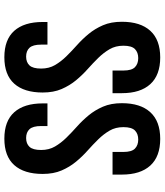

<svg xmlns="http://www.w3.org/2000/svg" viewBox="43 -791 756 882"><g transform="rotate(-90 421.0 -350.0)"><path d="M63 -532Q63 -617 103.5 -662.5Q144 -708 225 -708Q306 -708 346.5 -662.5Q387 -617 387 -532V-510H283V-539Q283 -577 268.5 -592.5Q254 -608 228 -608Q202 -608 187.5 -592.5Q173 -577 173 -539Q173 -503 189 -475.5Q205 -448 229 -423.5Q253 -399 280.5 -374.5Q308 -350 332 -321Q356 -292 372 -255Q388 -218 388 -168Q388 -83 346.5 -37.5Q305 8 224 8Q143 8 101.5 -37.5Q60 -83 60 -168V-211H164V-161Q164 -123 179.5 -108Q195 -93 221 -93Q247 -93 262.5 -108Q278 -123 278 -161Q278 -197 262 -224.5Q246 -252 222 -276.5Q198 -301 170.5 -325.5Q143 -350 119 -379Q95 -408 79 -445Q63 -482 63 -532ZM437 -532Q437 -617 477.5 -662.5Q518 -708 599 -708Q680 -708 720.5 -662.5Q761 -617 761 -532V-510H657V-539Q657 -577 642.5 -592.5Q628 -608 602 -608Q576 -608 561.5 -592.5Q547 -577 547 -539Q547 -503 563 -475.5Q579 -448 603 -423.5Q627 -399 654.5 -374.5Q682 -350 706 -321Q730 -292 746 -255Q762 -218 762 -168Q762 -83 720.5 -37.5Q679 8 598 8Q517 8 475.5 -37.5Q434 -83 434 -168V-211H538V-161Q538 -123 553.5 -108Q569 -93 595 -93Q621 -93 636.5 -108Q652 -123 652 -161Q652 -197 636 -224.5Q620 -252 596 -276.5Q572 -301 544.5 -325.5Q517 -350 493 -379Q469 -408 453 -445Q437 -482 437 -532Z"/></g></svg>

Font: Bebas Neue Bold
Style: Regular
Weight: 700
Designer: Ryoichi Tsunekawa & LGV (GE)
Foundry: Free Software Foundation, Inc.
Version: Version 1.003 August 13, 2016